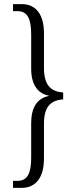

<svg xmlns="http://www.w3.org/2000/svg" viewBox="-20 -780 369 930"><path d="M43 130H85C157 130 193 75 193 -12V-181C193 -273 234 -294 286 -299V-332C234 -336 193 -359 193 -450V-619C193 -707 156 -760 86 -760H43V-726H65C113 -726 131 -689 131 -613V-447C131 -373 161 -327 216 -317V-315C160 -304 131 -259 131 -184V-16C131 59 113 96 65 96H43Z"/></svg>

Font: Noto Serif Lao ExtraCondensed Light
Style: Regular
Weight: 300
Width: 2
Designer: Monotype Design Team
Foundry: Monotype Imaging Inc.
Version: Version 2.003